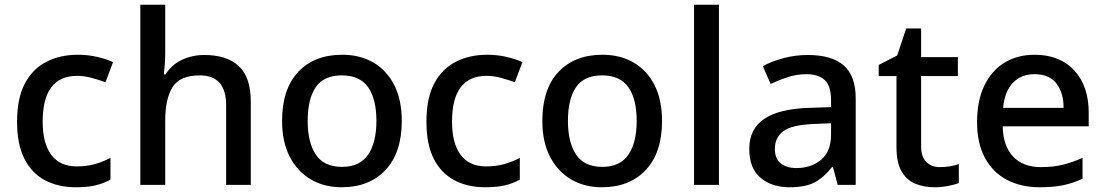

<svg xmlns="http://www.w3.org/2000/svg" viewBox="-20 -780 4661 810"><path d="M300 10Q226 10 170 -19.5Q114 -49 83 -110Q52 -171 52 -266Q52 -366 85 -428Q118 -490 176 -519.5Q234 -549 308 -549Q353 -549 392 -539.5Q431 -530 457 -518L425 -433Q398 -443 366.5 -451.5Q335 -460 306 -460Q160 -460 160 -267Q160 -175 196.5 -126.5Q233 -78 303 -78Q347 -78 381.5 -88Q416 -98 446 -114V-22Q417 -6 383 2Q349 10 300 10Z M677 -556Q677 -530 675 -505.5Q673 -481 671 -466H678Q704 -507 747.5 -527.5Q791 -548 842 -548Q937 -548 987.5 -501Q1038 -454 1038 -351V0H934V-336Q934 -462 823 -462Q739 -462 708 -412.5Q677 -363 677 -271V0H572V-760H677Z M1675 -270Q1675 -136 1606.5 -63Q1538 10 1421 10Q1348 10 1291.5 -23Q1235 -56 1202.5 -118.5Q1170 -181 1170 -270Q1170 -404 1238 -476.5Q1306 -549 1424 -549Q1498 -549 1554.5 -516.5Q1611 -484 1643 -421.5Q1675 -359 1675 -270ZM1278 -270Q1278 -179 1312.5 -127.5Q1347 -76 1423 -76Q1498 -76 1533 -127.5Q1568 -179 1568 -270Q1568 -362 1533 -412Q1498 -462 1422 -462Q1346 -462 1312 -412Q1278 -362 1278 -270Z M2027 10Q1953 10 1897 -19.5Q1841 -49 1810 -110Q1779 -171 1779 -266Q1779 -366 1812 -428Q1845 -490 1903 -519.5Q1961 -549 2035 -549Q2080 -549 2119 -539.5Q2158 -530 2184 -518L2152 -433Q2125 -443 2093.5 -451.5Q2062 -460 2033 -460Q1887 -460 1887 -267Q1887 -175 1923.5 -126.5Q1960 -78 2030 -78Q2074 -78 2108.5 -88Q2143 -98 2173 -114V-22Q2144 -6 2110 2Q2076 10 2027 10Z M2773 -270Q2773 -136 2704.5 -63Q2636 10 2519 10Q2446 10 2389.5 -23Q2333 -56 2300.5 -118.5Q2268 -181 2268 -270Q2268 -404 2336 -476.5Q2404 -549 2522 -549Q2596 -549 2652.5 -516.5Q2709 -484 2741 -421.5Q2773 -359 2773 -270ZM2376 -270Q2376 -179 2410.5 -127.5Q2445 -76 2521 -76Q2596 -76 2631 -127.5Q2666 -179 2666 -270Q2666 -362 2631 -412Q2596 -462 2520 -462Q2444 -462 2410 -412Q2376 -362 2376 -270Z M3013 0H2908V-760H3013Z M3388 -548Q3489 -548 3539.5 -504Q3590 -460 3590 -365V0H3514L3494 -75H3490Q3455 -31 3416.5 -10.5Q3378 10 3310 10Q3237 10 3189 -29.5Q3141 -69 3141 -153Q3141 -235 3203.5 -278Q3266 -321 3394 -325L3486 -328V-357Q3486 -418 3459 -442.5Q3432 -467 3383 -467Q3341 -467 3303 -454.5Q3265 -442 3231 -426L3198 -501Q3235 -521 3284.5 -534.5Q3334 -548 3388 -548ZM3412 -257Q3320 -253 3284.5 -226.5Q3249 -200 3249 -152Q3249 -110 3274 -90.5Q3299 -71 3340 -71Q3402 -71 3444 -106Q3486 -141 3486 -212V-260Z M3945 -75Q3966 -75 3988 -78.5Q4010 -82 4025 -88V-8Q4008 -1 3979.5 4.5Q3951 10 3922 10Q3878 10 3841.5 -5Q3805 -20 3783.5 -57Q3762 -94 3762 -160V-459H3687V-506L3765 -546L3803 -660H3866V-539H4021V-459H3866V-162Q3866 -118 3888 -96.5Q3910 -75 3945 -75Z M4345 -549Q4451 -549 4512 -483Q4573 -417 4573 -305V-247H4210Q4212 -164 4254 -119.5Q4296 -75 4371 -75Q4423 -75 4463.5 -85Q4504 -95 4547 -114V-26Q4506 -7 4464.5 1.5Q4423 10 4366 10Q4288 10 4228.5 -21Q4169 -52 4135.5 -113.5Q4102 -175 4102 -265Q4102 -355 4132.5 -418.5Q4163 -482 4217.5 -515.5Q4272 -549 4345 -549ZM4345 -467Q4287 -467 4252.5 -430Q4218 -393 4212 -325H4467Q4467 -388 4437 -427.5Q4407 -467 4345 -467Z"/></svg>

Font: Noto Sans Tai Tham Medium
Style: Regular
Weight: 500
Designer: Monotype Design Team 2013. Revised by David WIlliams 2020
Foundry: Monotype Imaging Inc.
Version: Version 2.002; ttfautohint (v1.8.4.7-5d5b)